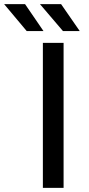

<svg xmlns="http://www.w3.org/2000/svg" viewBox="-102 -907 432 927"><path d="M205 0H105V-700H205ZM108 -757H27L-82 -887H19ZM283 -757H202L91 -887H193Z"/></svg>

Font: Argentum Novus
Style: Regular
Weight: 400
Designer: Julieta Ulanovsky
Foundry: Julieta Ulanovsky
Version: Version 7.20;July 27, 2021;FontCreator 13.0.0.2683 64-bit